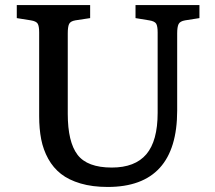

<svg xmlns="http://www.w3.org/2000/svg" viewBox="-20 -720 845 754"><path d="M402.8 14.2Q342.8 14.2 296.4 0.5Q250 -13.2 219.5 -37.1Q189 -61 169.4 -96.4Q149.9 -131.8 141.8 -172.9Q133.8 -213.9 133.8 -264.2V-592.8Q133.8 -617.7 127.9 -627.2Q122.1 -636.7 101.1 -640.1L45.9 -648.9V-700.2H334V-648.9L275.9 -640.1Q256.3 -636.7 251.2 -625.5Q246.1 -614.3 246.1 -588.9V-272.9Q246.1 -162.6 284.4 -112.3Q322.8 -62 418.9 -62Q510.3 -62 554.7 -114.3Q599.1 -166.5 599.1 -276.9V-592.8Q599.1 -617.2 593.3 -627Q587.4 -636.7 565.9 -640.1L512.2 -648.9V-700.2H763.2V-648.9L707 -640.1Q687 -636.7 681.4 -625.5Q675.8 -614.3 675.8 -588.9V-286.1Q675.8 14.2 402.8 14.2Z"/></svg>

Font: Literata Book Medium
Style: Regular
Weight: 500
Designer: Latin by Veronika Burian and Jose Scaglione. Greek by Irene Vlachou. Cyrillic by Vera Evstafieva
Foundry: TypeTogether
Version: Version 2.003;PS 002.003;hotconv 1.0.88;makeotf.lib2.5.64775